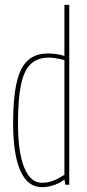

<svg xmlns="http://www.w3.org/2000/svg" viewBox="-20 -760 357 790"><path d="M249 0 245 -21Q202 10 152 10Q94 10 64 -57Q34 -124 34 -253Q34 -409 67 -474.5Q100 -540 176 -540Q192 -540 208.5 -538Q225 -536 245 -530V-740H265V0ZM245 -41V-513Q205 -523 181 -523Q135 -523 107 -497Q79 -471 66.5 -412Q54 -353 54 -253Q54 -134 79.5 -71Q105 -8 152 -8Q177 -8 197 -15.5Q217 -23 245 -41Z"/></svg>

Font: Georama Condensed Thin
Style: Regular
Weight: 100
Width: 3
Designer: Jean-Baptiste Levee
Foundry: Production Type
Version: Version 1.000